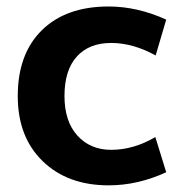

<svg xmlns="http://www.w3.org/2000/svg" viewBox="-20 -554 578 586"><path d="M454.1 -135.7 487.3 -28.3Q400.4 11.7 311.5 11.7Q186.5 11.7 110.4 -62Q34.2 -135.7 34.2 -260.7Q34.2 -389.6 107.9 -461.9Q181.6 -534.2 311.5 -534.2Q399.4 -534.2 487.3 -494.1L455.1 -384.8Q385.7 -422.9 319.3 -422.9Q252 -422.9 214.4 -381.3Q176.8 -339.8 176.8 -260.7Q176.8 -183.6 216.3 -140.1Q255.9 -96.7 319.3 -96.7Q387.7 -96.7 454.1 -135.7Z"/></svg>

Font: Nasu
Style: Bold
Weight: 700
Designer: Ryoko NISHIZUKA (kana &amp; ideographs); Paul D. Hunt (Latin, Greek &amp; Cyrillic); Wenlong ZHANG (bopomofo); Sandoll C
Version: Version 2014.1215